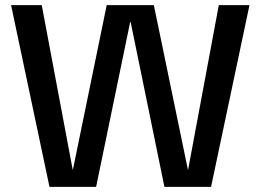

<svg xmlns="http://www.w3.org/2000/svg" viewBox="-20 -725 1011 745"><path d="M172 0 23 -705H142L262 -67H263L394 -705H577L709 -67H710L829 -705H948L799 0H618L487 -639H485L353 0Z"/></svg>

Font: TikTok Sans 24pt Medium
Style: Regular
Weight: 500
Version: Version 4.000